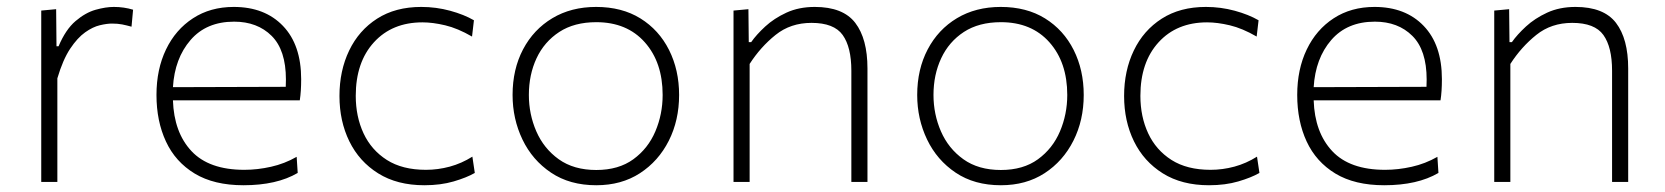

<svg xmlns="http://www.w3.org/2000/svg" viewBox="-20 -525 4803 554"><path d="M99 0V-494.5L142 -498.5L143 -391.5H149Q169.5 -440 198 -464.2Q226.5 -488.5 255.8 -496.8Q285 -505 308.5 -505Q337.5 -505 364 -497L359.5 -448Q345 -452 332.5 -454.5Q320 -457 303 -457Q288.5 -457 268.2 -452.2Q248 -447.5 225.8 -431.8Q203.5 -416 182.5 -384.5Q161.5 -353 145.5 -299V0Z M682.5 9.5Q597.5 9.5 541.8 -24.2Q486 -58 458.8 -116.8Q431.5 -175.5 431.5 -251Q431.5 -325 459 -382.2Q486.5 -439.5 536.8 -472.2Q587 -505 654.5 -505Q744 -505 796.5 -450.2Q849 -395.5 849 -296.5Q849 -261 845 -235.5H479Q482 -143 532.5 -89Q583 -35 685 -35Q723 -35 762 -43.8Q801 -52.5 836 -72.5L839 -26Q778.5 9.5 682.5 9.5ZM655.5 -462.5Q575.5 -462.5 529.8 -409.5Q484 -356.5 479 -273.5L804.5 -274.5Q805 -283.5 805 -295.5Q805 -380.5 763.8 -421.5Q722.5 -462.5 655.5 -462.5Z M1204.5 9.5Q1126 9.5 1071.2 -24.8Q1016.5 -59 988 -117.2Q959.5 -175.5 959.5 -248Q959.5 -321 987.5 -379.2Q1015.5 -437.5 1068.2 -471.2Q1121 -505 1195.5 -505Q1238.5 -505 1278.8 -494Q1319 -483 1347.5 -466.5L1342 -419.5Q1300.5 -443.5 1264.5 -452Q1228.5 -460.5 1199 -460.5Q1111.5 -460.5 1059 -403Q1006.5 -345.5 1006.5 -248.5Q1006.5 -188.5 1029 -140.2Q1051.5 -92 1096.2 -63.5Q1141 -35 1209 -35Q1243.5 -35 1277.8 -44.2Q1312 -53.5 1343 -73L1350 -26Q1326.5 -12.5 1289 -1.5Q1251.5 9.5 1204.5 9.5Z M1700.5 9.5Q1624 9.5 1570 -26.8Q1516 -63 1487.5 -122.5Q1459 -182 1459 -251Q1459 -325 1489.2 -382.5Q1519.5 -440 1573.8 -472.5Q1628 -505 1700 -505Q1774.5 -505 1828 -471.8Q1881.5 -438.5 1910.5 -380.8Q1939.5 -323 1939.5 -251Q1939.5 -178 1909.8 -119Q1880 -60 1826.5 -25.2Q1773 9.5 1700.5 9.5ZM1700.5 -34.5Q1765 -34.5 1807.5 -65.5Q1850 -96.5 1871 -146Q1892 -195.5 1892 -251Q1892 -345 1840.5 -403Q1789 -461 1700.5 -461Q1637 -461 1593.8 -432.8Q1550.5 -404.5 1528.2 -357Q1506 -309.5 1506 -251Q1506 -195.5 1527.5 -146Q1549 -96.5 1592.2 -65.5Q1635.5 -34.5 1700.5 -34.5Z M2096.5 0V-494.5L2139.5 -498.5L2140.5 -403.5H2147.5Q2162.5 -425 2188 -448.5Q2213.5 -472 2249.2 -488.5Q2285 -505 2331 -505Q2412.5 -505 2447.8 -459Q2483 -413 2483 -327.5V0H2436.5V-321Q2436.5 -389 2411.5 -424Q2386.5 -459 2321.5 -459Q2261 -459 2217.8 -424.2Q2174.5 -389.5 2143 -340.5V0Z M2868 9.5Q2791.5 9.5 2737.5 -26.8Q2683.5 -63 2655 -122.5Q2626.5 -182 2626.5 -251Q2626.5 -325 2656.8 -382.5Q2687 -440 2741.2 -472.5Q2795.5 -505 2867.5 -505Q2942 -505 2995.5 -471.8Q3049 -438.5 3078 -380.8Q3107 -323 3107 -251Q3107 -178 3077.2 -119Q3047.5 -60 2994 -25.2Q2940.5 9.5 2868 9.5ZM2868 -34.5Q2932.5 -34.5 2975 -65.5Q3017.5 -96.5 3038.5 -146Q3059.5 -195.5 3059.5 -251Q3059.5 -345 3008 -403Q2956.5 -461 2868 -461Q2804.5 -461 2761.2 -432.8Q2718 -404.5 2695.8 -357Q2673.5 -309.5 2673.5 -251Q2673.5 -195.5 2695 -146Q2716.5 -96.5 2759.8 -65.5Q2803 -34.5 2868 -34.5Z M3468.5 9.5Q3390 9.5 3335.2 -24.8Q3280.5 -59 3252 -117.2Q3223.5 -175.5 3223.5 -248Q3223.5 -321 3251.5 -379.2Q3279.5 -437.5 3332.2 -471.2Q3385 -505 3459.5 -505Q3502.5 -505 3542.8 -494Q3583 -483 3611.5 -466.5L3606 -419.5Q3564.5 -443.5 3528.5 -452Q3492.5 -460.5 3463 -460.5Q3375.5 -460.5 3323 -403Q3270.5 -345.5 3270.5 -248.5Q3270.5 -188.5 3293 -140.2Q3315.5 -92 3360.2 -63.5Q3405 -35 3473 -35Q3507.5 -35 3541.8 -44.2Q3576 -53.5 3607 -73L3614 -26Q3590.5 -12.5 3553 -1.5Q3515.5 9.5 3468.5 9.5Z M3974 9.5Q3889 9.5 3833.2 -24.2Q3777.5 -58 3750.2 -116.8Q3723 -175.5 3723 -251Q3723 -325 3750.5 -382.2Q3778 -439.5 3828.2 -472.2Q3878.5 -505 3946 -505Q4035.5 -505 4088 -450.2Q4140.5 -395.5 4140.5 -296.5Q4140.5 -261 4136.5 -235.5H3770.5Q3773.5 -143 3824 -89Q3874.5 -35 3976.5 -35Q4014.5 -35 4053.5 -43.8Q4092.5 -52.5 4127.5 -72.5L4130.5 -26Q4070 9.5 3974 9.5ZM3947 -462.5Q3867 -462.5 3821.2 -409.5Q3775.5 -356.5 3770.5 -273.5L4096 -274.5Q4096.5 -283.5 4096.5 -295.5Q4096.5 -380.5 4055.2 -421.5Q4014 -462.5 3947 -462.5Z M4291.5 0V-494.5L4334.5 -498.5L4335.5 -403.5H4342.5Q4357.5 -425 4383 -448.5Q4408.5 -472 4444.2 -488.5Q4480 -505 4526 -505Q4607.5 -505 4642.8 -459Q4678 -413 4678 -327.5V0H4631.5V-321Q4631.5 -389 4606.5 -424Q4581.5 -459 4516.5 -459Q4456 -459 4412.8 -424.2Q4369.5 -389.5 4338 -340.5V0Z"/></svg>

Font: Heraclito ExtraLight
Style: Regular
Weight: 200
Designer: Kostas Bartsokas (font) & Cristiano Sobral (main changes)
Foundry: Kostas Bartsokas (font) & Cristiano Sobral (main changes)
Version: Version 1.00;July 8, 2020;FontCreator 13.0.0.2655 64-bit